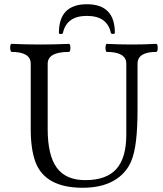

<svg xmlns="http://www.w3.org/2000/svg" viewBox="-20 -873 771 906"><path d="M370 13Q193 13 147 -109Q125 -170 125 -263V-572Q125 -628 35 -628Q31 -628 29 -637.5Q27 -647 28.5 -656.5Q30 -666 35 -666Q103 -663 170 -663Q238 -663 305 -666Q310 -666 311.5 -656.5Q313 -647 311.5 -637.5Q310 -628 305 -628Q205 -628 205 -572V-264Q205 -140 248 -81.5Q291 -23 382 -23Q482 -23 529 -75.5Q576 -128 576 -238V-572Q576 -628 484 -628Q480 -628 478.5 -637.5Q477 -647 478.5 -656.5Q480 -666 484 -666Q543 -663 601 -663Q659 -663 717 -666Q722 -666 723.5 -656.5Q725 -647 723.5 -637.5Q722 -628 717 -628Q629 -628 629 -572V-356Q629 -271 622 -210.5Q615 -150 599 -112Q574 -53 516 -20Q458 13 370 13ZM258 -718Q258 -853 390 -853Q522 -853 522 -718Q522 -713 513 -713Q504 -713 503 -718Q486 -798 390 -798Q295 -798 277 -718Q276 -713 267 -712.5Q258 -712 258 -718Z"/></svg>

Font: Junicode
Style: Regular
Weight: 400
Designer: Peter S. Baker
Version: Version 2.100; ttfautohint (v1.8.4)